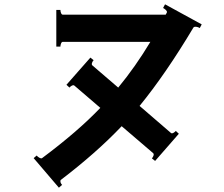

<svg xmlns="http://www.w3.org/2000/svg" viewBox="-20 -783 1040 890"><path d="M745 -763 915 -670 906 -653Q896 -659 885 -659Q880 -659 877 -656Q748 -440 627 -292L772 -167Q774 -165 777 -165Q784 -165 795 -176L809 -163L699 -37L684 -49Q689 -54 691.5 -61.5Q694 -69 690 -73L544 -198Q426 -74 262 51Q260 52 260 57Q260 66 268 74L253 87L136 -50L150 -62Q155 -56 163 -51.5Q171 -47 175 -50Q340 -173 445 -283L325 -386Q323 -388 320 -388Q316 -388 310.5 -384.5Q305 -381 302 -377L288 -390L399 -516L414 -504Q409 -499 406.5 -491.5Q404 -484 408 -480L528 -377Q608 -474 677 -589H271Q266 -589 263 -581.5Q260 -574 260 -567H241V-737H260Q260 -730 263 -722.5Q266 -715 271 -715H748L753 -724L754 -727Q754 -732 748 -737.5Q742 -743 736 -746Z"/></svg>

Font: Aoboshi One
Style: Regular
Weight: 400
Designer: IKIMOJI
Foundry: Natsumi Matsuba
Version: Version 1.000; ttfautohint (v1.8.3)